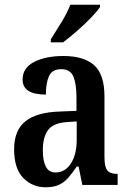

<svg xmlns="http://www.w3.org/2000/svg" viewBox="-20 -786 551 816"><path d="M174 10Q118 10 79 -29.5Q40 -69 40 -152Q40 -232 88 -270.5Q136 -309 234 -312L305 -315V-373Q305 -429 292 -460.5Q279 -492 240 -492Q202 -492 188.5 -463Q175 -434 175 -384Q76 -384 76 -448Q76 -498 125.5 -523Q175 -548 249 -548Q336 -548 380 -509Q424 -470 424 -375V-118Q424 -77 436 -62Q448 -47 477 -47H480V0H330L314 -78H306Q287 -50 270 -30.5Q253 -11 230.5 -0.5Q208 10 174 10ZM216 -53Q257 -53 281.5 -91.5Q306 -130 306 -191V-270L263 -267Q206 -263 184 -233Q162 -203 162 -147Q162 -102 175 -77.5Q188 -53 216 -53ZM196 -619Q217 -652 241.5 -692Q266 -732 279 -766H405V-756Q394 -739 367 -711Q340 -683 307.5 -654.5Q275 -626 248 -606H196Z"/></svg>

Font: Noto Serif Khmer Condensed SemiBold
Style: Regular
Weight: 600
Width: 3
Designer: Danh Hong and the Monotype Design Team
Foundry: Monotype Imaging Inc.
Version: Version 2.004; ttfautohint (v1.8.4.7-5d5b)